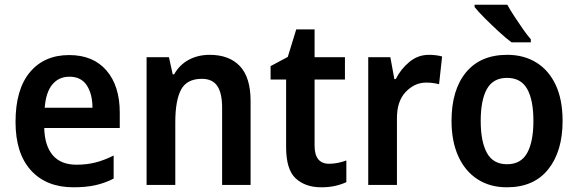

<svg xmlns="http://www.w3.org/2000/svg" viewBox="-20 -786 2457 816"><path d="M274 -552Q376 -552 432.5 -486.5Q489 -421 489 -307V-242H168Q170 -166 204.5 -126Q239 -86 305 -86Q349 -86 386 -95.5Q423 -105 463 -125V-27Q426 -8 386 1Q346 10 292 10Q177 10 111.5 -62Q46 -134 46 -268Q46 -406 107 -479Q168 -552 274 -552ZM275 -460Q230 -460 202.5 -427Q175 -394 170 -328H373Q373 -386 349 -423Q325 -460 275 -460Z M871 -553Q954 -553 999.5 -505Q1045 -457 1045 -357V0H924V-329Q924 -390 903.5 -420.5Q883 -451 838 -451Q774 -451 749.5 -405Q725 -359 725 -266V0H603V-543H698L714 -470H720Q743 -511 782.5 -532Q822 -553 871 -553Z M1379 -90Q1398 -90 1417 -94Q1436 -98 1452 -104V-12Q1431 -2 1404.5 4Q1378 10 1345 10Q1278 10 1237 -27.5Q1196 -65 1196 -161V-448H1130V-505L1203 -544L1239 -661H1317V-543H1446V-448H1317V-167Q1317 -90 1379 -90Z M1803 -553Q1833 -553 1859 -546L1846 -428Q1835 -431 1821.5 -433Q1808 -435 1791 -435Q1742 -435 1704 -395Q1666 -355 1667 -280V0H1545V-543H1639L1656 -450H1662Q1683 -492 1719.5 -522.5Q1756 -553 1803 -553Z M2371 -272Q2371 -143 2310 -66.5Q2249 10 2134 10Q2062 10 2009 -24.5Q1956 -59 1927.5 -122.5Q1899 -186 1899 -272Q1899 -404 1960.5 -478.5Q2022 -553 2136 -553Q2206 -553 2259 -520.5Q2312 -488 2341.5 -425.5Q2371 -363 2371 -272ZM2023 -272Q2023 -184 2049.5 -136Q2076 -88 2135 -88Q2194 -88 2220.5 -136Q2247 -184 2247 -272Q2247 -361 2220.5 -408Q2194 -455 2135 -455Q2076 -455 2049.5 -408Q2023 -361 2023 -272ZM2136 -766Q2148 -744 2166 -716.5Q2184 -689 2202.5 -662.5Q2221 -636 2236 -619V-606H2154Q2131 -623 2100 -651.5Q2069 -680 2040.5 -708.5Q2012 -737 1997 -756V-766Z"/></svg>

Font: Noto Sans Hebrew SemiCondensed SemiBold
Style: Regular
Weight: 600
Width: 4
Designer: Monotype Design Team
Foundry: Monotype Imaging Inc.
Version: Version 2.004; ttfautohint (v1.8.4.7-5d5b)